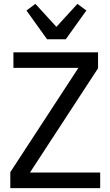

<svg xmlns="http://www.w3.org/2000/svg" viewBox="-20 -967 568 987"><path d="M495 0H33V-82L383 -618H49V-698H484V-616L134 -80H495ZM222 -765 116 -913 162 -947 270 -829 378 -947 424 -913 318 -765Z"/></svg>

Font: IBM Plex Sans Condensed Text
Style: Regular
Weight: 450
Width: 3
Designer: Mike Abbink, Paul van der Laan, Pieter van Rosmalen
Foundry: Bold Monday
Version: Version 1.1